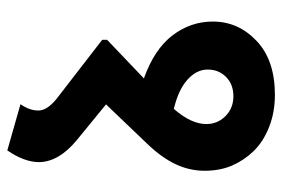

<svg xmlns="http://www.w3.org/2000/svg" viewBox="-146 -554 790 538"><g transform="rotate(90 249.0 -285.0)"><path d="M285.1 -377.1Q327.6 -425.7 327.6 -468.1Q327.6 -499.5 305.4 -521.7Q283.1 -544 249.7 -544Q216.4 -544 195.7 -523.5Q174.9 -503 174.9 -471.9Q174.9 -440.8 203.2 -415.3Q231.5 -389.8 285.1 -377.1ZM272 52.6Q289.7 27.3 289.7 2.5Q289.7 -22.2 256.3 -49L91.5 -176.4V-190.1L199.7 -293.2Q117.8 -322.5 79.1 -373.4Q40.4 -424.2 40.4 -486.3Q40.4 -557.6 94.5 -608.9Q148.6 -660.3 245.7 -660.3Q295.2 -660.3 336.5 -643.8Q377.7 -627.4 403.7 -600.4Q429.7 -573.3 444.1 -539.7Q458.5 -506.1 458.5 -463.6Q458.5 -421.1 440.1 -382Q421.6 -342.8 382.7 -302.3L272.5 -187.1L372.6 -105.2Q433.3 -55.1 434.3 0Q434.3 42 401.4 89.5Z"/></g></svg>

Font: Khula
Style: Bold
Weight: 700
Designer: Erin McLaughlin, Steve Matteson
Version: Version 1.000;PS 1.0;hotconv 1.0.72;makeotf.lib2.5.5900; ttf